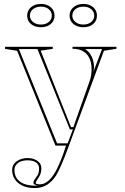

<svg xmlns="http://www.w3.org/2000/svg" viewBox="-20 -737 631 972"><path d="M155.7 215Q119.3 215 93.9 203Q68.5 191.1 55 170.4Q41.5 149.7 41.5 124Q41.5 108.2 48.2 97Q54.9 85.8 66.3 78.2Q77.7 70.6 91.5 66.8Q105.2 63 119.6 63Q137.4 63 153.3 69Q169.2 75.1 179.3 86.5Q189.4 98 189.4 116.2Q189.4 130.1 185.4 142Q181.4 154 173.9 164Q168.2 173.6 164.5 179.5Q160.8 185.5 160.8 188.8Q160.8 196.2 182.6 196.2Q201.3 196.2 220.1 182.1Q238.9 168.1 255.1 141.5Q268 121.8 283.7 84.6Q299.4 47.4 314.5 0H260.7L66.5 -480L5.5 -489.6V-500H247V-489.6L185.9 -480.6L339.4 -93.5H351.5L435.2 -330.6Q439.3 -343 441.5 -357.6Q443.7 -372.2 443.7 -387Q443.7 -404.5 439.5 -422.7Q435.3 -440.9 424.5 -456.1Q413.7 -471.2 394.8 -480.6Q375.9 -490 347.1 -490V-500H569.4V-490L506.1 -480L329.1 0Q308 58.2 290.9 96.9Q273.8 135.7 263.1 152.5Q244.6 181 218.6 198Q192.6 215 155.7 215ZM53 124Q53 145.7 63 162.8Q72.9 179.8 93 189.9Q113 200.1 143.2 202.4Q150.4 202.9 157.4 203Q164.5 203 172.2 201.7Q149.3 198.9 149.3 188.8Q149.3 182.2 153.6 174.4Q158 166.7 164 159.1Q171.5 150.1 174.7 139.7Q177.9 129.2 177.9 116.2Q177.9 101.8 170.1 92.5Q162.3 83.3 149.2 78.9Q136.1 74.5 119.6 74.5Q106.7 74.5 94.5 77.4Q82.3 80.3 73.2 86.3Q64.1 92.3 58.6 101.9Q53 111.5 53 124ZM268.9 -11.5H322.5L349 -81.9H333.8L169.7 -488.5H75.6ZM411.2 -488.5Q427.2 -478.1 437.1 -463Q447 -448 451.6 -430.3Q456.3 -412.6 456.3 -395.3Q456.3 -390.7 455.1 -384.9Q454 -379 452.3 -372.2L496.5 -488.5ZM402.2 -717.1Q432.4 -717.1 451.6 -700.5Q470.8 -683.9 470.8 -657.6Q470.8 -631.6 451.6 -615.3Q432.4 -599.1 402.2 -599.1Q371.3 -599.1 351.8 -615.3Q332.3 -631.6 332.3 -657.8Q332.3 -684 351.8 -700.5Q371.3 -717.1 402.2 -717.1ZM402.2 -612.8Q426.3 -612.8 441.7 -625.7Q457.1 -638.5 457.1 -657.5Q457.1 -677.8 441.7 -690.5Q426.3 -703.3 402.2 -703.3Q377.4 -703.3 361.8 -690.5Q346.1 -677.8 346.1 -657.5Q346.1 -638.5 361.8 -625.7Q377.4 -612.8 402.2 -612.8ZM187.4 -717.1Q217.6 -717.1 236.8 -700.5Q256.1 -683.9 256.1 -657.6Q256.1 -631.6 236.8 -615.3Q217.6 -599.1 187.4 -599.1Q156.5 -599.1 137 -615.3Q117.6 -631.6 117.6 -657.8Q117.6 -684 137 -700.5Q156.5 -717.1 187.4 -717.1ZM187.4 -612.8Q211.5 -612.8 226.9 -625.7Q242.3 -638.5 242.3 -657.5Q242.3 -677.8 226.9 -690.5Q211.5 -703.3 187.4 -703.3Q162.6 -703.3 147 -690.5Q131.4 -677.8 131.4 -657.5Q131.4 -638.5 147 -625.7Q162.6 -612.8 187.4 -612.8Z"/></svg>

Font: Kalnia Glaze Thin
Style: Regular
Weight: 100
Version: Version 1.110